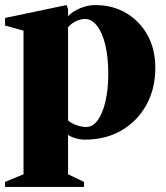

<svg xmlns="http://www.w3.org/2000/svg" viewBox="-40 -536 656 759"><path d="M296 16Q277 16 258.5 10.5Q240 5 229 -3V153L292 183V203H-20V183L53 153V-415L-20 -435V-465L223 -516L229 -500V-472Q247 -491 277 -503.5Q307 -516 336 -516Q406 -516 459.5 -484Q513 -452 543.5 -396.5Q574 -341 574 -268Q574 -185 538.5 -121Q503 -57 440.5 -20.5Q378 16 296 16ZM296 -461Q278 -461 259 -451.5Q240 -442 229 -428V-60Q243 -48 263 -41Q283 -34 301 -34Q327 -34 346.5 -61Q366 -88 377 -135.5Q388 -183 388 -245Q388 -309 376.5 -357.5Q365 -406 344 -433.5Q323 -461 296 -461Z"/></svg>

Font: Wittgenstein Black
Style: Regular
Weight: 900
Designer: Jörg Drees
Foundry: Jörg Drees
Version: Version 1.303; ttfautohint (v1.8.4.7-5d5b)